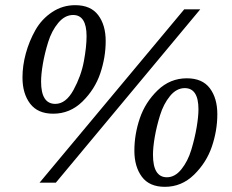

<svg xmlns="http://www.w3.org/2000/svg" viewBox="-20 -707 899 743"><path d="M821 -265Q821 -202 800 -140Q779 -78 731 -31Q683 16 618 16Q558 16 529 -23Q500 -62 500 -124Q500 -187 521 -249Q542 -311 590 -357.5Q638 -404 703 -404Q763 -404 792 -365.5Q821 -327 821 -265ZM755 -671 196 0H133L693 -671ZM389 -548Q389 -485 368 -423Q347 -361 299 -314Q251 -267 186 -267Q126 -267 96.5 -306Q67 -345 67 -407Q67 -453 80 -500.5Q93 -548 117 -590.5Q141 -633 181.5 -660Q222 -687 271 -687Q331 -687 360 -648.5Q389 -610 389 -548ZM748 -284Q748 -366 695 -366Q663 -366 638 -335.5Q613 -305 599.5 -261.5Q586 -218 579 -177.5Q572 -137 572 -108Q572 -21 626 -21Q657 -21 682 -52Q707 -83 720.5 -128Q734 -173 741 -214.5Q748 -256 748 -284ZM315 -567Q315 -649 263 -649Q231 -649 205.5 -618.5Q180 -588 166.5 -544.5Q153 -501 146 -460.5Q139 -420 139 -391Q139 -305 194 -305Q235 -305 264.5 -359Q294 -413 304.5 -469.5Q315 -526 315 -567Z"/></svg>

Font: Veleka
Style: Italic
Weight: 400
Italic angle: -12°
Designer: Stefan Peev, Context Ltd, 2016; SIL International, 1997-2014.
Foundry: Stefan Peev, Context Ltd, 2016
Version: Version 1.000